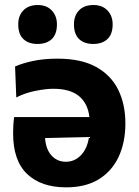

<svg xmlns="http://www.w3.org/2000/svg" viewBox="-20 -752 567 784"><path d="M250 13Q148 13 90.8 -41.5Q33.5 -96 33.5 -207.5Q33.5 -245 37.5 -274H345Q339 -329 303 -359.2Q267 -389.5 197.5 -389.5Q167.5 -389.5 124.8 -381Q82 -372.5 46.5 -354L41.5 -480.5Q70.5 -493.5 114.5 -503Q158.5 -512.5 215 -512.5Q311.5 -512.5 372.8 -478.5Q434 -444.5 463 -385Q492 -325.5 492 -248Q492 -171.5 464.8 -112.5Q437.5 -53.5 383.8 -20.2Q330 13 250 13ZM249 -91.5Q285 -91.5 310.8 -118.5Q336.5 -145.5 343.5 -192.5L164 -188.5Q167 -143 190.2 -117.2Q213.5 -91.5 249 -91.5ZM360.5 -572.5Q324 -572.5 303 -592.5Q282 -612.5 282 -652.5Q282 -688.5 303 -710Q324 -731.5 361.5 -731.5Q398 -731.5 419 -709.2Q440 -687 440 -652.5Q440 -612.5 418.8 -592.5Q397.5 -572.5 360.5 -572.5ZM133 -572.5Q96.5 -572.5 75.5 -592.5Q54.5 -612.5 54.5 -652.5Q54.5 -688.5 75.8 -710Q97 -731.5 134 -731.5Q170.5 -731.5 191.5 -709.2Q212.5 -687 212.5 -652.5Q212.5 -612.5 191.5 -592.5Q170.5 -572.5 133 -572.5Z"/></svg>

Font: Heraclito
Style: Bold
Weight: 700
Designer: Kostas Bartsokas (font) & Cristiano Sobral (main changes)
Foundry: Kostas Bartsokas (font) & Cristiano Sobral (main changes)
Version: Version 1.00;July 8, 2020;FontCreator 13.0.0.2655 64-bit